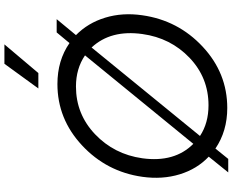

<svg xmlns="http://www.w3.org/2000/svg" viewBox="-112 -928 1054 870"><g transform="rotate(-90 415.0 -493.0)"><path d="M519 -846.2H449.2L561 -1000H648.9ZM690.9 -675.8Q746.1 -621.6 770 -543.2Q793.9 -464.8 780.8 -375Q757.8 -212.9 638.4 -101.6Q519 9.8 360.8 9.8Q255.9 9.8 176.8 -43.9L129.9 14.2H68.8L140.1 -74.2Q84 -127.4 60.1 -205.8Q36.1 -284.2 48.8 -375Q71.8 -537.1 191.4 -648.4Q311 -759.8 469.2 -759.8Q576.2 -759.8 654.8 -705.1L703.1 -763.2H763.2ZM132.8 -375Q112.8 -229 198.2 -144L599.1 -634.8Q539.1 -675.8 458 -675.8Q333 -675.8 241.9 -589.4Q150.9 -502.9 132.8 -375ZM373 -75.2Q498 -75.2 588.1 -161.1Q678.2 -247.1 695.8 -375Q715.8 -518.1 634.8 -605L233.9 -113.8Q292 -75.2 373 -75.2Z"/></g></svg>

Font: Oakes Grotesk
Style: Italic
Weight: 400
Designer: Samuel Oakes
Foundry: Samuel Oakes
Version: Version 1.0 | wf-rip DC20170320